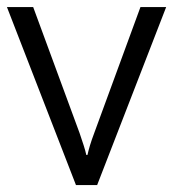

<svg xmlns="http://www.w3.org/2000/svg" viewBox="-20 -534 512 554"><path d="M0 -513.7 199.2 0H260.3L459.5 -513.7H385.3L252 -150.4Q244.6 -130.9 239.7 -114.7Q234.9 -98.6 232.4 -86.9H229Q226.6 -98.6 221.4 -114.7Q216.3 -130.9 209.5 -150.4L75.7 -513.7Z"/></svg>

Font: Roboto Flex
Style: wght 300 wdth 100 opsz 14.0 GRAD 0.00 slnt 0.00 XTRA 468 XOPQ 96 YOPQ 79 YTLC 514 YTUC 712 YTAS 750 YTDE -203.00 YTFI 738
Weight: 300
Designer: Berlow after Robertson
Foundry: Google
Version: Version 3.100